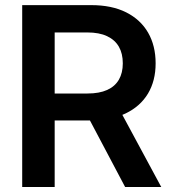

<svg xmlns="http://www.w3.org/2000/svg" viewBox="-20 -748 689 768"><path d="M68.8 0V-727.5H345.2Q427.2 -727.5 484.9 -698.5Q542.5 -669.4 572.5 -617.2Q602.5 -564.9 602.5 -494.6Q602.5 -424.8 571.8 -373.5Q541 -322.3 482.4 -294.2Q423.8 -266.1 340.8 -266.1H145V-374H330.1Q377.4 -374 408.7 -388.2Q439.9 -402.3 455.6 -429.4Q471.2 -456.5 471.2 -494.6Q471.2 -533.7 455.6 -561Q439.9 -588.4 408.4 -603.3Q377 -618.2 329.1 -618.2H198.7V0ZM480.5 0 306.2 -329.6H447.3L625 0Z"/></svg>

Font: Inter 20pt SemiBold
Style: Regular
Weight: 600
Version: Version 4.001;git-66647c0bb